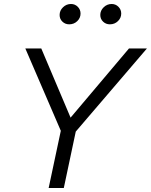

<svg xmlns="http://www.w3.org/2000/svg" viewBox="-20 -943 757 963"><path d="M224 0 285 -287 107 -700H187L334 -353L627 -700H717L360 -283L300 0ZM327 -821Q307 -821 293 -834.5Q279 -848 279 -868Q279 -890 296 -906.5Q313 -923 336 -923Q356 -923 370 -909Q384 -895 384 -875Q384 -853 367.5 -837Q351 -821 327 -821ZM531 -821Q511 -821 497 -834.5Q483 -848 483 -868Q483 -890 500 -906.5Q517 -923 540 -923Q560 -923 574 -909Q588 -895 588 -875Q588 -853 571.5 -837Q555 -821 531 -821Z"/></svg>

Font: Red Hat Text VF
Style: Italic
Weight: 400
Italic angle: -12°
Designer: Pentagram, MCKL
Foundry: Pentagram, MCKL
Version: Version 1.023